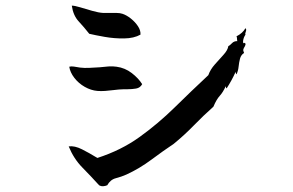

<svg xmlns="http://www.w3.org/2000/svg" viewBox="-20 -687 1040 682"><path d="M852 -564Q845 -554 843.5 -542Q842 -530 850 -535Q853 -531 852 -528Q851 -525 849 -521Q846 -517 844.5 -512Q843 -507 847 -499Q836 -492 832.5 -478.5Q829 -465 827.5 -450Q826 -435 820 -423Q818 -424 817.5 -428Q817 -432 817 -432Q810 -416 802 -401.5Q794 -387 785 -373Q783 -374 782.5 -377.5Q782 -381 782 -381Q772 -359 760.5 -346.5Q749 -334 738 -308Q702 -276 668.5 -241.5Q635 -207 597 -176Q561 -152 518 -120Q475 -88 429 -67Q411 -59 391.5 -54Q372 -49 361 -29Q354 -26 346.5 -25.5Q339 -25 332 -29Q303 -61 272.5 -92Q242 -123 224 -167Q245 -170 271.5 -156.5Q298 -143 319 -130Q324 -127 326 -126Q410 -153 476 -200.5Q542 -248 601 -306Q660 -364 720 -420Q727 -440 743 -458Q759 -476 774 -492.5Q789 -509 791 -523Q798 -527 804.5 -534Q811 -541 823 -541Q822 -544 822 -548Q822 -555 820 -558Q842 -569 852 -587Q855 -583 854.5 -580Q854 -577 853 -574Q850 -568 852 -564ZM479 -564Q456 -551 421 -550.5Q386 -550 352 -556Q318 -562 297 -567Q279 -590 259.5 -611Q240 -632 235 -667Q245 -667 265 -661Q285 -655 307.5 -648.5Q330 -642 347 -641Q353 -641 359 -641Q365 -641 371 -641Q383 -641 394.5 -641Q406 -641 415 -638Q430 -633 445 -621Q460 -609 470 -594Q480 -579 479 -564ZM485 -388Q478 -375 463.5 -372.5Q449 -370 433 -370Q430 -370 426.5 -370Q423 -370 420 -370Q411 -370 401.5 -369Q392 -368 383 -367Q368 -365 353.5 -364Q339 -363 326 -364Q303 -366 281 -378.5Q259 -391 244 -410.5Q229 -430 226 -450Q233 -452 242.5 -450.5Q252 -449 258 -448Q263 -447 264 -447Q280 -445 298 -446Q316 -447 334 -448Q350 -450 365.5 -451Q381 -452 394 -450Q424 -446 448 -427.5Q472 -409 485 -388Z"/></svg>

Font: Yuji Syuku
Style: Regular
Weight: 400
Designer: Kataoka Yuji
Foundry: Kinuta Font Factory
Version: Version 3.002